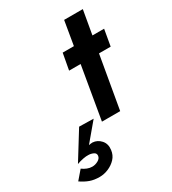

<svg xmlns="http://www.w3.org/2000/svg" viewBox="-260 -731 996 1112"><g transform="rotate(-30 238.0 -174.5)"><path d="M115 -41 211 -39 111 80Q117 79 123.5 78Q130 77 136 77Q168 79 190.5 104Q213 129 208 168Q204 201 183 223.5Q162 246 132.5 258.5Q103 271 73 271Q37 271 9 261Q-19 251 -48 231L1 174Q16 185 32.5 191.5Q49 198 66 198Q86 198 105 187.5Q124 177 126 160Q128 143 112 135.5Q96 128 79 128Q65 127 44 131Q23 135 1 143ZM247 -460H322L349 -620H474L446 -460H524L505 -351H427L366 0H244L304 -351H227Z"/></g></svg>

Font: Von Semi
Style: Italic
Weight: 600
Version: Version 4.000; ttfautohint (v1.8.4.7-5d5b)